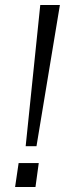

<svg xmlns="http://www.w3.org/2000/svg" viewBox="-20 -743 277 763"><path d="M218 -723H140L82 -162H125ZM134 -95H54L40 0H121Z"/></svg>

Font: United Sans ExtraLight
Style: Italic
Weight: 200
Italic angle: -8°
Designer: Pablo Impallari, Rodrigo Fuenzalida (Modified by Dan O. Williams)
Version: Version 1.000;PS 001.000;hotconv 1.0.88;makeotf.lib2.5.64775